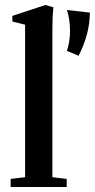

<svg xmlns="http://www.w3.org/2000/svg" viewBox="-20 -746 378 766"><path d="M22.5 0V-32.2L80.1 -39.1V-647.5L29.3 -660.2V-682.6L161.1 -726.1L192.9 -716.8Q189 -679.2 189 -635.3V-39.1L246.1 -32.2V0ZM247.1 -543Q259.3 -581.1 259.3 -621.1Q259.3 -669.4 247.1 -706.1L338.4 -695.8Q338.4 -610.8 293.5 -523.4Z"/></svg>

Font: Elstob 10pt SemiBold
Style: Regular
Weight: 600
Designer: Peter S. Baker
Version: Version 1.015